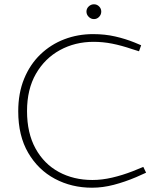

<svg xmlns="http://www.w3.org/2000/svg" viewBox="-20 -869 745 895"><path d="M409 6Q314 6 236 -35.5Q158 -77 111.5 -156.5Q65 -236 65 -350Q65 -435 92.5 -502Q120 -569 168.5 -615.5Q217 -662 280 -686Q343 -710 414 -710Q469 -710 517 -699Q565 -688 607 -671L638 -658L628 -630L596 -640Q546 -657 503 -665.5Q460 -674 416 -674Q330 -674 259.5 -635.5Q189 -597 147.5 -525Q106 -453 106 -351Q106 -249 145.5 -177Q185 -105 254 -67.5Q323 -30 411 -30Q455 -30 502.5 -41Q550 -52 599 -71L648 -91L661 -64L614 -43Q562 -21 510.5 -7.5Q459 6 409 6ZM418 -780Q404 -780 393.5 -790.5Q383 -801 383 -815Q383 -829 393.5 -839Q404 -849 418 -849Q432 -849 442 -839Q452 -829 452 -815Q452 -801 442 -790.5Q432 -780 418 -780Z"/></svg>

Font: REM Thin
Style: Regular
Weight: 250
Designer: Octavio Pardo
Foundry: Ashler Design
Version: Version 1.005;gftools[0.9.28]